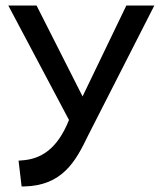

<svg xmlns="http://www.w3.org/2000/svg" viewBox="-20 -471 589 693"><path d="M10 -451 229 -38C187 67 128 104 57 108L47 109L58 202H67C205 199 253 112 298 18L537 -451H436L278 -123L112 -451Z"/></svg>

Font: Charger Pro
Style: ExBd
Weight: 400
Designer: Jasper
Foundry: Cannot Into Space Fonts
Version: Version 1.09